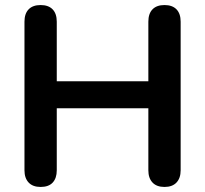

<svg xmlns="http://www.w3.org/2000/svg" viewBox="-20 -733 813 761"><path d="M141 8Q110 8 93.5 -9.5Q77 -27 77 -58V-647Q77 -679 93.5 -696Q110 -713 141 -713Q172 -713 188.5 -696Q205 -679 205 -647V-411H568V-647Q568 -679 584.5 -696Q601 -713 632 -713Q663 -713 679.5 -696Q696 -679 696 -647V-58Q696 -27 679.5 -9.5Q663 8 632 8Q601 8 584.5 -9.5Q568 -27 568 -58V-304H205V-58Q205 -27 189 -9.5Q173 8 141 8Z"/></svg>

Font: Nunito
Style: Bold
Weight: 700
Designer: Vernon Adams
Foundry: Vernon Adams
Version: Version 3.602